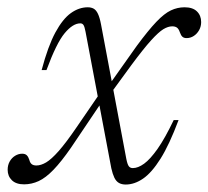

<svg xmlns="http://www.w3.org/2000/svg" viewBox="-56 -484 558 514"><path d="M236 -228 217.5 -212.5 134 -88.5Q108 -51 87.2 -29.5Q66.5 -8 47.5 0.8Q28.5 9.5 8.5 9.5Q-13 9.5 -24.2 -1.5Q-35.5 -12.5 -35.5 -29.5Q-35.5 -42 -30 -51.8Q-24.5 -61.5 -15.5 -67Q-6.5 -72.5 3.5 -72.5Q11.5 -72.5 15.8 -68.2Q20 -64 22.5 -56Q24.5 -48 29 -44.5Q33.5 -41 41.5 -41Q53.5 -41 67.5 -49.2Q81.5 -57.5 101 -79.5Q120.5 -101.5 148.5 -142.5L214 -238L233.5 -253L310 -361Q341 -403 362.5 -425.5Q384 -448 401.5 -456.2Q419 -464.5 438 -464.5Q460 -464.5 471.2 -453.5Q482.5 -442.5 482.5 -425Q482.5 -413 477 -403.2Q471.5 -393.5 462.8 -387.8Q454 -382 443.5 -382Q436.5 -382 432.5 -385.5Q428.5 -389 425.5 -397.5Q422.5 -406.5 417.8 -410Q413 -413.5 405 -413.5Q394 -413.5 381.2 -405.8Q368.5 -398 348.5 -376Q328.5 -354 295.5 -309.5ZM422 -162.5Q397.5 -97 373.8 -59.2Q350 -21.5 327 -5.8Q304 10 280.5 10Q270 10 262.5 5.8Q255 1.5 250.2 -8.2Q245.5 -18 242 -33.5L173 -399Q170.5 -412.5 167.5 -417Q164.5 -421.5 159 -421.5Q139 -421.5 117 -395Q95 -368.5 68.5 -296.5H55.5Q72.5 -360.5 92.2 -397Q112 -433.5 133.8 -449Q155.5 -464.5 179 -464.5Q188 -464.5 194.8 -460.8Q201.5 -457 206.2 -447Q211 -437 214.5 -418.5L282 -59.5Q285 -44 288.8 -39Q292.5 -34 299.5 -34Q313.5 -34 329.8 -45.8Q346 -57.5 365.8 -85.5Q385.5 -113.5 409 -162.5Z"/></svg>

Font: Newsreader 36pt Light
Style: Italic
Weight: 300
Italic angle: -17°
Designer: Hugues Gentile
Foundry: Production Type
Version: Version 1.003